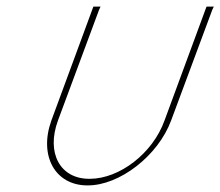

<svg xmlns="http://www.w3.org/2000/svg" viewBox="-20 -572 668 582"><path d="M259.7 -543 263.1 -552H284.8L280.2 -542L155.8 -207C119.3 -108 162.4 -29 252.1 -30C342.2 -30 443 -107 478.8 -207L602.7 -543L606.1 -552H628.1L623.4 -542L498.8 -207C459.4 -100 342.1 -9 244.7 -10C147.8 -10 97 -99 135.8 -207Z"/></svg>

Font: Nordica Plus
Style: NordicaClassicUltLtCondObl
Weight: 300
Version: Version 1.01